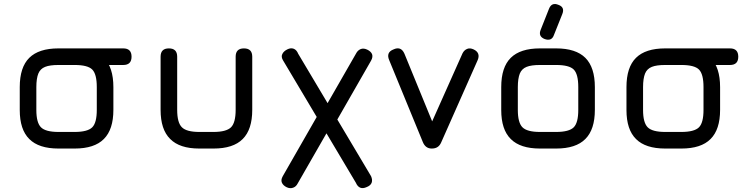

<svg xmlns="http://www.w3.org/2000/svg" viewBox="-20 -752 3810 972"><path d="M604 -423C604 -423 604 -423 604 -423C632 -423 646 -437 646 -465C646 -465 646 -465 646 -465C646 -493 632 -507 604 -507C604 -507 276 -507 276 -507C276 -507 276 -507 276 -507C248 -507 234 -493 234 -465C234 -465 234 -465 234 -465C234 -437 248 -423 276 -423C276 -423 604 -423 604 -423ZM358 0C358 0 358 0 358 0C424.5 0 474 -16 506 -48.5C538 -80.5 554 -129.5 554 -196C554 -196 554 -311 554 -311C554 -311 554 -311 554 -311C554 -377.5 538 -427 506 -459C474 -491 424.5 -507 358 -507C358 -507 276 -507 276 -507C276 -507 276 -507 276 -507C209.5 -507 160.5 -491 128.5 -459.5C96 -427.5 80 -378 80 -311C80 -311 80 -195 80 -195C80 -195 80 -195 80 -195C80 -129 96 -80 128.5 -48C160.5 -16 209.5 0 276 0C276 0 358 0 358 0ZM164 -311C164 -311 164 -311 164 -311C164 -340.5 167.5 -363 174 -379.5C180.5 -395.5 192 -407 208.5 -413.5C224.5 -420 247 -423 276 -423C276 -423 358 -423 358 -423C358 -423 358 -423 358 -423C401.5 -423 431.5 -415.5 447 -400C462.5 -384.5 470 -354.5 470 -311C470 -311 470 -196 470 -196C470 -196 470 -196 470 -196C470 -152.5 462.5 -123 447 -107.5C431.5 -92 401.5 -84 358 -84C358 -84 276 -84 276 -84C276 -84 276 -84 276 -84C232.5 -84 203 -92 187.5 -107.5C172 -123 164 -152 164 -195C164 -195 164 -311 164 -311Z M793 -196C793 -129.5 809 -80.5 841.5 -48.5C873.5 -16 922.5 0 989 0C989 0 1061 0 1061 0C1061 0 1061 0 1061 0C1127.5 0 1177 -16 1209 -48.5C1241 -80.5 1257 -129.5 1257 -196C1257 -196 1257 -465 1257 -465C1257 -465 1257 -465 1257 -465C1257 -493 1243 -507 1215 -507C1215 -507 1215 -507 1215 -507C1187 -507 1173 -493 1173 -465C1173 -465 1173 -196 1173 -196C1173 -196 1173 -196 1173 -196C1173 -152.5 1165 -123 1149.5 -107.5C1133.5 -92 1104 -84 1061 -84C1061 -84 989 -84 989 -84C989 -84 989 -84 989 -84C946 -84 916.5 -92 901 -107.5C885 -123 877 -152.5 877 -196C877 -196 877 -465 877 -465C877 -465 877 -465 877 -465C877 -493 863 -507 835 -507C835 -507 835 -507 835 -507C807 -507 793 -493 793 -465C793 -465 793 -196 793 -196C793 -196 793 -196 793 -196Z M1781.5 173C1781.5 173 1781.5 173 1781.5 173C1793 199.5 1811.5 206.5 1836.5 195C1836.5 195 1836.5 195 1836.5 195C1849.5 190 1858 182.5 1861.5 173C1865 163.5 1864 152.5 1858.5 140C1858.5 140 1489.5 -480 1489.5 -480C1489.5 -480 1489.5 -480 1489.5 -480C1484.5 -492.5 1477 -501 1467.5 -505C1457.5 -509 1446.5 -508 1434.5 -502C1434.5 -502 1434.5 -502 1434.5 -502C1422.5 -496 1414 -488.5 1409.5 -479C1404.5 -469.5 1405.5 -459 1412.5 -447C1412.5 -447 1781.5 173 1781.5 173ZM1619.5 -223C1619.5 -223 1411.5 140 1411.5 140C1411.5 140 1411.5 140 1411.5 140C1404.5 152.5 1403 163 1407 172.5C1411 182 1419 190 1431.5 196C1431.5 196 1431.5 196 1431.5 196C1443.5 201.5 1454.5 202 1464.5 198C1474.5 194.5 1482 187 1487.5 176C1487.5 176 1654.5 -115 1654.5 -115C1654.5 -115 1619.5 -223 1619.5 -223ZM1650.5 -82C1650.5 -82 1858.5 -445 1858.5 -445C1858.5 -445 1858.5 -445 1858.5 -445C1865.5 -457.5 1867 -468.5 1863.5 -478C1859.5 -487.5 1851 -495 1838.5 -501C1838.5 -501 1838.5 -501 1838.5 -501C1826.5 -506.5 1815.5 -507.5 1806 -503.5C1796 -499.5 1788 -492 1782.5 -481C1782.5 -481 1615.5 -190 1615.5 -190C1615.5 -190 1650.5 -82 1650.5 -82Z M2397.5 -446C2397.5 -446 2397.5 -446 2397.5 -446C2409 -471.5 2402 -490.5 2377.5 -502C2377.5 -502 2377.5 -502 2377.5 -502C2365.5 -507.5 2354.5 -508.5 2345 -504.5C2335 -500.5 2327 -493 2321.5 -482C2321.5 -482 2147.5 -92 2147.5 -92C2147.5 -92 2186.5 -92 2186.5 -92C2186.5 -92 2027.5 -480 2027.5 -480C2027.5 -480 2027.5 -480 2027.5 -480C2016 -506.5 1997.5 -513.5 1972.5 -502C1972.5 -502 1972.5 -502 1972.5 -502C1946 -492 1939 -473.5 1950.5 -447C1950.5 -447 2120.5 -33 2120.5 -33C2120.5 -33 2120.5 -33 2120.5 -33C2129.5 -11 2144.5 0 2165.5 0C2165.5 0 2165.5 0 2165.5 0C2177.5 0 2187.5 -2.5 2195.5 -8C2203 -13 2209 -20.5 2213.5 -31C2213.5 -31 2397.5 -446 2397.5 -446Z M2737 -554.5C2760.5 -546 2776.5 -552.5 2784 -574C2784 -574 2826.5 -680.5 2826.5 -680.5C2826.5 -680.5 2826.5 -680.5 2826.5 -680.5C2836 -704 2829.5 -719.5 2807 -727.5C2807 -727.5 2807 -727.5 2807 -727.5C2784.5 -737 2768.5 -730.5 2759.5 -708C2759.5 -708 2717.5 -602 2717.5 -602C2717.5 -602 2717.5 -602 2717.5 -602C2708 -579.5 2714.5 -563.5 2737 -554.5C2737 -554.5 2737 -554.5 2737 -554.5ZM2795.5 0C2795.5 0 2795.5 0 2795.5 0C2862 0 2911.5 -16 2943.5 -48.5C2975.5 -80.5 2991.5 -129.5 2991.5 -196C2991.5 -196 2991.5 -311 2991.5 -311C2991.5 -311 2991.5 -311 2991.5 -311C2991.5 -377.5 2975.5 -427 2943.5 -459C2911.5 -491 2862 -507 2795.5 -507C2795.5 -507 2713.5 -507 2713.5 -507C2713.5 -507 2713.5 -507 2713.5 -507C2647 -507 2598 -491 2566 -459.5C2533.5 -427.5 2517.5 -378 2517.5 -311C2517.5 -311 2517.5 -195 2517.5 -195C2517.5 -195 2517.5 -195 2517.5 -195C2517.5 -129 2533.5 -80 2566 -48C2598 -16 2647 0 2713.5 0C2713.5 0 2795.5 0 2795.5 0ZM2601.5 -311C2601.5 -311 2601.5 -311 2601.5 -311C2601.5 -340.5 2605 -363 2611.5 -379.5C2618 -395.5 2629.5 -407 2646 -413.5C2662 -420 2684.5 -423 2713.5 -423C2713.5 -423 2795.5 -423 2795.5 -423C2795.5 -423 2795.5 -423 2795.5 -423C2839 -423 2869 -415.5 2884.5 -400C2900 -384.5 2907.5 -354.5 2907.5 -311C2907.5 -311 2907.5 -196 2907.5 -196C2907.5 -196 2907.5 -196 2907.5 -196C2907.5 -152.5 2900 -123 2884.5 -107.5C2869 -92 2839 -84 2795.5 -84C2795.5 -84 2713.5 -84 2713.5 -84C2713.5 -84 2713.5 -84 2713.5 -84C2670 -84 2640.5 -92 2625 -107.5C2609.5 -123 2601.5 -152 2601.5 -195C2601.5 -195 2601.5 -311 2601.5 -311Z M3675.5 -423C3675.5 -423 3675.5 -423 3675.5 -423C3703.5 -423 3717.5 -437 3717.5 -465C3717.5 -465 3717.5 -465 3717.5 -465C3717.5 -493 3703.5 -507 3675.5 -507C3675.5 -507 3347.5 -507 3347.5 -507C3347.5 -507 3347.5 -507 3347.5 -507C3319.5 -507 3305.5 -493 3305.5 -465C3305.5 -465 3305.5 -465 3305.5 -465C3305.5 -437 3319.5 -423 3347.5 -423C3347.5 -423 3675.5 -423 3675.5 -423ZM3429.5 0C3429.5 0 3429.5 0 3429.5 0C3496 0 3545.5 -16 3577.5 -48.5C3609.5 -80.5 3625.5 -129.5 3625.5 -196C3625.5 -196 3625.5 -311 3625.5 -311C3625.5 -311 3625.5 -311 3625.5 -311C3625.5 -377.5 3609.5 -427 3577.5 -459C3545.5 -491 3496 -507 3429.5 -507C3429.5 -507 3347.5 -507 3347.5 -507C3347.5 -507 3347.5 -507 3347.5 -507C3281 -507 3232 -491 3200 -459.5C3167.5 -427.5 3151.5 -378 3151.5 -311C3151.5 -311 3151.5 -195 3151.5 -195C3151.5 -195 3151.5 -195 3151.5 -195C3151.5 -129 3167.5 -80 3200 -48C3232 -16 3281 0 3347.5 0C3347.5 0 3429.5 0 3429.5 0ZM3235.5 -311C3235.5 -311 3235.5 -311 3235.5 -311C3235.5 -340.5 3239 -363 3245.5 -379.5C3252 -395.5 3263.5 -407 3280 -413.5C3296 -420 3318.5 -423 3347.5 -423C3347.5 -423 3429.5 -423 3429.5 -423C3429.5 -423 3429.5 -423 3429.5 -423C3473 -423 3503 -415.5 3518.5 -400C3534 -384.5 3541.5 -354.5 3541.5 -311C3541.5 -311 3541.5 -196 3541.5 -196C3541.5 -196 3541.5 -196 3541.5 -196C3541.5 -152.5 3534 -123 3518.5 -107.5C3503 -92 3473 -84 3429.5 -84C3429.5 -84 3347.5 -84 3347.5 -84C3347.5 -84 3347.5 -84 3347.5 -84C3304 -84 3274.5 -92 3259 -107.5C3243.5 -123 3235.5 -152 3235.5 -195C3235.5 -195 3235.5 -311 3235.5 -311Z"/></svg>

Font: Jura-Fortis-Bold
Style: Bold
Weight: 500
Designer: Daniel Johnson, Alexei Vanyashin, Mirko Velimirovic
Foundry: Daniel Johnson
Version: ""